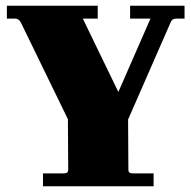

<svg xmlns="http://www.w3.org/2000/svg" viewBox="-20 -650 668 670"><path d="M130 0V-45H203Q218 -45 218 -57L217 -234L53 -571Q46 -585 33 -585H4V-630H321V-585H269L393 -329L505 -585H434V-630H624V-585H594Q580 -585 575 -571L427 -233L428 -57Q428 -45 443 -45H516V0Z"/></svg>

Font: Arapey Black
Style: Regular
Weight: 900
Designer: Eduardo Rodriguez Tunni
Foundry: Eduardo Rodriguez Tunni
Version: Version 4.000